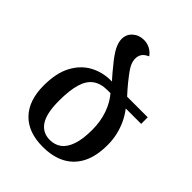

<svg xmlns="http://www.w3.org/2000/svg" viewBox="-219 -885 1013 1013"><g transform="rotate(45 287.5 -378.5)"><path d="M278 10Q170 10 111.5 -50.5Q53 -111 53 -223Q53 -315 84.5 -374.5Q116 -434 169 -463Q222 -492 285 -492H560V-443H445Q468 -413 483 -380.5Q498 -348 506 -313Q514 -278 514 -239Q514 -157 486.5 -102Q459 -47 406.5 -18.5Q354 10 278 10ZM279 -42Q316 -42 343 -62Q370 -82 385 -125.5Q400 -169 400 -237Q400 -301 381.5 -353.5Q363 -406 331 -443H308Q259 -443 227.5 -420.5Q196 -398 181.5 -349.5Q167 -301 167 -223Q167 -128 196 -85Q225 -42 279 -42ZM304 -481Q284 -501 263 -526Q242 -551 219 -580Q189 -620 179.5 -644Q170 -668 170 -687Q170 -722 195.5 -744.5Q221 -767 258 -767Q282 -767 303 -756Q324 -745 338 -725Q312 -713 303 -698Q294 -683 294 -665Q294 -648 301.5 -629Q309 -610 337 -574Q360 -544 381 -520Q402 -496 416 -481Z"/></g></svg>

Font: Noto Serif Armenian Medium
Style: Regular
Weight: 500
Version: Version 2.007